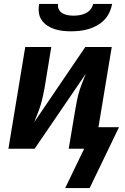

<svg xmlns="http://www.w3.org/2000/svg" viewBox="-20 -760 640 981"><path d="M343 -600Q321 -600 299.5 -602.5Q278 -605 258 -611.5Q238 -618 221 -629.5Q204 -641 192.5 -658Q181 -675 178.5 -696.5Q176 -718 180 -740H277Q274 -725 280.5 -712Q287 -699 299.5 -692Q312 -685 326.5 -682.5Q341 -680 356 -680Q371 -680 386.5 -682.5Q402 -685 417 -692Q432 -699 442.5 -712Q453 -725 456 -740H553Q549 -718 539 -696.5Q529 -675 512.5 -658Q496 -641 475 -629.5Q454 -618 432 -611.5Q410 -605 387.5 -602.5Q365 -600 343 -600ZM313 201 410 0H331L366 -208Q370 -230 374.5 -252.5Q379 -275 386 -297Q393 -319 401.5 -340.5Q410 -362 419 -384L157 0H23L109 -520H242L208 -312Q204 -290 199 -267.5Q194 -245 187.5 -223Q181 -201 172 -179.5Q163 -158 155 -136L416 -520H551L483 -110H588L438 201Z"/></svg>

Font: Iosevka SS04 XBd Ex Obl
Style: Regular
Weight: 800
Width: 7
Italic angle: -9°
Monospace: yes
Designer: Belleve Invis
Foundry: Belleve Invis
Version: Version 19.0.0; ttfautohint (v1.8.4)